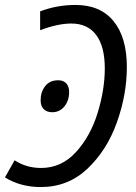

<svg xmlns="http://www.w3.org/2000/svg" viewBox="-41 -744 548 775"><path d="M471 -473Q471 -363 431 -250.5Q391 -138 312.5 -63.5Q234 11 124 11Q41 11 -21 -28L18 -97Q65 -66 125 -66Q207 -66 265.5 -130Q324 -194 353 -288Q382 -382 382 -468Q382 -556 347.5 -602.5Q313 -649 247 -649Q192 -649 121 -622V-698Q188 -724 264 -724Q364 -724 417.5 -658.5Q471 -593 471 -473ZM123 -339Q123 -373 141.5 -396.5Q160 -420 194 -420Q215 -420 226.5 -407.5Q238 -395 238 -372Q238 -338 219 -314.5Q200 -291 170 -291Q148 -291 135.5 -303.5Q123 -316 123 -339Z"/></svg>

Font: Noto Sans UI Narrow
Style: Italic
Weight: 400
Width: 4
Italic angle: -12°
Designer: Monotype Design Team
Foundry: Monotype Imaging Inc.
Version: Version 1.001